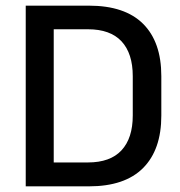

<svg xmlns="http://www.w3.org/2000/svg" viewBox="-20 -659 638 679"><path d="M139.5 0V-84.5H291Q370 -84.5 409.8 -127.5Q449.5 -170.5 449.5 -250.5V-389.5Q449.5 -470 409.8 -512.8Q370 -555.5 291 -555.5H139V-639H294.5Q421.5 -639 486 -574.8Q550.5 -510.5 550.5 -390V-250Q550.5 -129.5 486 -64.8Q421.5 0 294.5 0ZM71 0V-639H170V0Z"/></svg>

Font: Anek Latin Medium
Style: Regular
Weight: 500
Designer: Yesha Goshar
Foundry: Ek Type
Version: Version 1.003